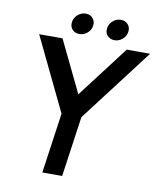

<svg xmlns="http://www.w3.org/2000/svg" viewBox="-92 -918 825 991"><g transform="rotate(10 321.0 -423.0)"><path d="M517 -700H639.5L347 -316L302 0H198L243 -316L58 -700H180.5L311 -429.5ZM262 -737Q238.5 -737 224.5 -752.5Q210.5 -768 214 -791.5Q217 -814.5 235.5 -830.5Q254 -846.5 277.5 -846.5Q300.5 -846.5 314.2 -830.5Q328 -814.5 325 -791.5Q321.5 -768 303.2 -752.5Q285 -737 262 -737ZM446.5 -737Q422.5 -737 408.5 -752.5Q394.5 -768 398 -791.5Q401 -814.5 419.5 -830.5Q438 -846.5 461.5 -846.5Q484.5 -846.5 498.5 -830.5Q512.5 -814.5 509 -791.5Q505.5 -768 487.2 -752.5Q469 -737 446.5 -737Z"/></g></svg>

Font: Urbanist SemiBold
Style: Italic
Weight: 600
Italic angle: -8°
Designer: Corey Hu
Foundry: Corey Hu
Version: Version 1.321; ttfautohint (v1.8.4.7-5d5b)